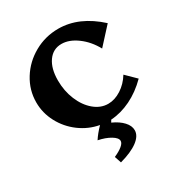

<svg xmlns="http://www.w3.org/2000/svg" viewBox="-187 -686 964 1040"><g transform="rotate(-30 295.0 -166.5)"><path d="M322 130Q322 111 291 92.5Q260 74 215 65Q234 35 268 0Q202 -12 147.5 -52.5Q93 -93 61.5 -152.5Q30 -212 30 -278Q30 -355 71 -421Q112 -487 181.5 -526Q251 -565 332 -565Q462 -565 580 -457L485 -353Q453 -412 403.5 -448.5Q354 -485 306 -485Q253 -485 222 -441Q191 -397 191 -323Q191 -257 214.5 -200.5Q238 -144 278 -110.5Q318 -77 365 -77Q406 -77 446.5 -103Q487 -129 514 -173L575 -113Q521 -59 459.5 -29Q398 1 335 5L327 19Q369 38 393 64Q417 90 417 118Q417 153 377.5 182.5Q338 212 265 232L251 190Q285 175 303.5 159.5Q322 144 322 130Z"/></g></svg>

Font: Otomanopee One
Style: Regular
Weight: 400
Designer: Das Ende der Wildnis
Foundry: Gutenberg Labo
Version: Version 3.005